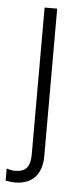

<svg xmlns="http://www.w3.org/2000/svg" viewBox="-68 -511 325 760"><g transform="rotate(5 95.0 -131.0)"><path d="M20 219Q10 219 1.5 217.5Q-7 216 -16 215V167Q-8 169 -0.5 171Q7 173 17 173Q50 173 64 156Q78 139 78 102V-481H128V105Q128 159 100.5 189Q73 219 20 219Z"/></g></svg>

Font: Red Hat Text Light
Style: Regular
Weight: 300
Designer: Pentagram, MCKL
Foundry: Pentagram, MCKL
Version: Version 1.023; ttfautohint (v1.8.3)